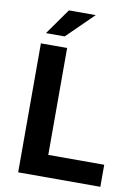

<svg xmlns="http://www.w3.org/2000/svg" viewBox="-101 -1018 791 1085"><g transform="rotate(10 294.0 -475.5)"><path d="M231.5 -740V-126.5H552.5V0H81V-740ZM358.5 -951 206.5 -802H99L204.5 -951Z"/></g></svg>

Font: 1883 Sans
Style: Bold
Weight: 700
Designer: 1883 Sans project is a fork of Public Sans.
Version: Version 1.009